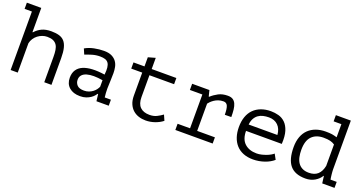

<svg xmlns="http://www.w3.org/2000/svg" viewBox="-39 -1320 3678 1953"><g transform="rotate(20 1800.0 -343.5)"><path d="M4 -700H160V-438H165Q196 -473 237 -492.5Q278 -512 339 -512Q387 -512 422.5 -502Q458 -492 480.5 -467Q503 -442 514 -398.5Q525 -355 525 -288V0H447V-273Q447 -316 442 -348Q437 -380 422.5 -401.5Q408 -423 383 -434Q358 -445 319 -445Q292 -445 266 -435.5Q240 -426 218.5 -409.5Q197 -393 181.5 -369.5Q166 -346 160 -318V0H83V-633H4Z M708 -461Q751 -486 805 -497Q859 -508 911 -508Q962 -508 994.5 -492Q1027 -476 1045.5 -450.5Q1064 -425 1070.5 -392.5Q1077 -360 1077 -327Q1077 -289 1075 -246Q1073 -203 1072 -160Q1072 -110 1078 -65H1145V0H1012L1003 -75H998Q992 -66 980 -52Q968 -38 948.5 -24.5Q929 -11 901 -1Q873 9 835 9Q761 9 718 -29Q675 -67 675 -133Q675 -184 697.5 -218Q720 -252 762 -270Q804 -288 863.5 -291Q923 -294 997 -283Q1002 -329 998.5 -359.5Q995 -390 982.5 -408Q970 -426 947.5 -433.5Q925 -441 892 -441Q847 -441 806 -428.5Q765 -416 733 -403ZM855 -58Q883 -58 907 -67Q931 -76 949 -90Q967 -104 979 -120.5Q991 -137 997 -152V-222Q945 -231 901 -231Q857 -231 825 -221.5Q793 -212 775 -192Q757 -172 757 -140Q757 -107 779.5 -82.5Q802 -58 855 -58Z M1231 -500H1350V-599L1428 -621V-500H1695V-433H1428V-197Q1428 -124 1463.5 -89Q1499 -54 1565 -54Q1610 -54 1643.5 -71Q1677 -88 1704 -108L1730 -49Q1695 -21 1646.5 -4Q1598 13 1547 13Q1507 13 1471.5 1.5Q1436 -10 1409 -34Q1382 -58 1366 -95.5Q1350 -133 1350 -185V-433H1231Z M1866 0V-67H2001V-433H1866V-500H2053L2069 -435H2074Q2108 -466 2150 -488Q2192 -510 2250 -510Q2284 -510 2304.5 -497Q2325 -484 2336.5 -459Q2348 -434 2352 -398.5Q2356 -363 2356 -318L2286 -317Q2286 -381 2273.5 -411Q2261 -441 2228 -441Q2197 -441 2172 -432Q2147 -423 2128.5 -410Q2110 -397 2097 -384Q2084 -371 2078 -362V-67H2270V0Z M2929 -63Q2911 -47 2886.5 -33Q2862 -19 2833 -9Q2804 1 2772.5 6.5Q2741 12 2709 12Q2649 12 2603 -6.5Q2557 -25 2526 -59.5Q2495 -94 2479 -142Q2463 -190 2463 -250Q2463 -313 2480.5 -362Q2498 -411 2531 -444Q2564 -477 2611 -494.5Q2658 -512 2716 -512Q2758 -512 2799 -501Q2840 -490 2871.5 -459.5Q2903 -429 2920 -375.5Q2937 -322 2932 -237H2545Q2545 -147 2593.5 -102.5Q2642 -58 2723 -58Q2750 -58 2776.5 -64.5Q2803 -71 2827 -80Q2851 -89 2869.5 -100Q2888 -111 2898 -120ZM2718 -446Q2685 -446 2655.5 -439Q2626 -432 2603.5 -415.5Q2581 -399 2566.5 -372.5Q2552 -346 2548 -307H2859Q2854 -373 2816.5 -409.5Q2779 -446 2718 -446Z M3349 -700H3511V-171Q3511 -162 3512 -148.5Q3513 -135 3514.5 -120Q3516 -105 3518 -90.5Q3520 -76 3522 -65H3589V0H3456L3446 -77H3442Q3420 -39 3376.5 -13.5Q3333 12 3276 12Q3163 12 3109.5 -51.5Q3056 -115 3056 -249Q3056 -312 3074 -360.5Q3092 -409 3125.5 -441.5Q3159 -474 3206 -491Q3253 -508 3311 -508Q3332 -508 3348.5 -507Q3365 -506 3379 -504Q3393 -502 3405.5 -498.5Q3418 -495 3433 -491V-633H3349ZM3289 -55Q3350 -55 3385 -86.5Q3420 -118 3433 -181V-413Q3411 -428 3383.5 -435Q3356 -442 3311 -442Q3231 -442 3185 -395.5Q3139 -349 3139 -249Q3139 -208 3146.5 -172.5Q3154 -137 3171.5 -111Q3189 -85 3218 -70Q3247 -55 3289 -55Z"/></g></svg>

Font: PT Mono
Style: Regular
Weight: 400
Monospace: yes
Designer: A.Korolkova, I.Chaeva
Foundry: ParaType Ltd
Version: Version 1.001W OFL